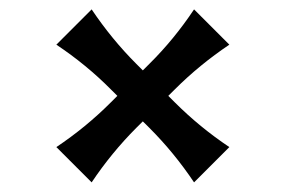

<svg xmlns="http://www.w3.org/2000/svg" viewBox="-20 -564 597 401"><path d="M97.7 -470.7 171.4 -544.4Q213.4 -481.9 264.6 -430.7L278.3 -417L292 -430.7Q343.3 -481.4 385.3 -544.4L459 -470.7Q396.5 -428.7 345.2 -377.4L331.5 -363.8L345.2 -350.1Q397 -298.3 459 -256.8L385.3 -183.1Q343.8 -245.1 292 -296.9L278.3 -310.5L264.6 -296.9Q212.9 -245.1 171.4 -183.1L97.7 -256.8Q159.7 -298.3 211.4 -350.1L225.1 -363.8L211.4 -377.4Q160.6 -428.7 97.7 -470.7Z"/></svg>

Font: Classica
Style: Book
Weight: 400
Version: Version 1.001